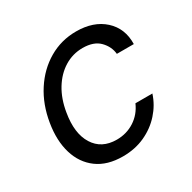

<svg xmlns="http://www.w3.org/2000/svg" viewBox="-131 -682 820 822"><g transform="rotate(-30 279.0 -271.0)"><path d="M251.4 11.4Q174.4 11.4 125.2 -24.9Q76 -61.1 56.8 -124.6Q37.6 -188.2 51.1 -269.9Q64.6 -353 105.8 -416.7Q147 -480.5 208.5 -516.5Q269.9 -552.6 343.8 -552.6Q429.7 -552.6 481.4 -505.7Q533 -458.8 531.2 -382.1H447.4Q443.9 -419.4 415.7 -448.3Q387.4 -477.3 332.4 -477.3Q283.4 -477.3 242.2 -451.9Q201 -426.5 172.9 -380.5Q144.9 -334.5 134.9 -272.7Q118.6 -177.9 153.9 -120.9Q189.3 -63.9 264.2 -63.9Q312.9 -63.9 351.9 -89.1Q391 -114.3 410.5 -159.1H494.3Q478.7 -110.8 444.2 -72.3Q409.8 -33.7 360.8 -11.2Q311.8 11.4 251.4 11.4Z"/></g></svg>

Font: Inter UI
Style: Italic
Weight: 400
Italic angle: -9.39999°
Designer: Rasmus Andersson
Foundry: rsms
Version: 3.2;8d6f07862